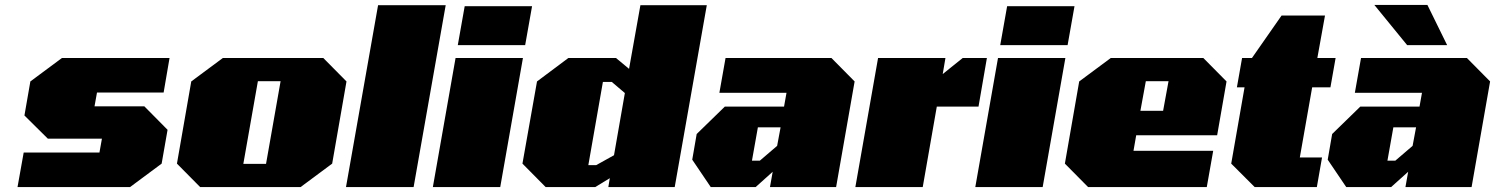

<svg xmlns="http://www.w3.org/2000/svg" viewBox="-20 -758 6058 778"><path d="M51 0 76 -140H383L393 -196H174L79 -290L103 -428L231 -523H667L643 -383H373L363 -327H565L659 -232L635 -95L507 0Z M791 0 697 -95 755 -428 883 -523H1290L1384 -428L1326 -95L1198 0ZM966 -94H1058L1117 -429H1025Z M1382 0 1512 -737H1786L1656 0Z M1835 -575 1863 -733H2136L2108 -575ZM1734 0 1826 -523H2099L2007 0Z M2191 0 2097 -95 2156 -428 2283 -523H2476L2529 -479L2575 -737H2844L2714 0H2445L2451 -36L2392 0ZM2364 -89H2396L2468 -129L2512 -381L2459 -426H2423Z M2860 0 2785 -111 2803 -215 2917 -326H3157L3167 -382H2895L2920 -523H3349L3443 -428L3368 0H3100L3111 -62L3042 0ZM3027 -107H3059L3129 -167L3143 -242H3051Z M3446 0 3538 -523H3811L3800 -458L3881 -523H3979L3945 -326H3776L3719 0Z M4033 -575 4061 -733H4334L4306 -575ZM3932 0 4024 -523H4297L4205 0Z M4389 0 4295 -95 4353 -428 4481 -523H4856L4950 -428L4912 -210H4584L4573 -147H4896L4870 0ZM4601 -309H4693L4715 -429H4623Z M5064 0 4969 -95 5023 -404H4992L5013 -523H5053L5173 -695H5349L5318 -523H5392L5371 -404H5297L5247 -120H5337L5316 0Z M5682 -575 5549 -738H5764L5844 -575ZM5435 0 5360 -111 5378 -215 5492 -326H5732L5742 -382H5470L5495 -523H5924L6018 -428L5943 0H5675L5686 -62L5617 0ZM5602 -107H5634L5704 -167L5718 -242H5626Z"/></svg>

Font: Tomorrow ExtraBold
Style: Italic
Weight: 800
Italic angle: -10°
Designer: Tony de Marco, Monica Rizzolli
Foundry: Just in Type
Version: Version 2.002